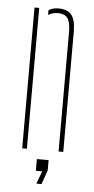

<svg xmlns="http://www.w3.org/2000/svg" viewBox="-54 -638 400 815"><g transform="rotate(5 146.5 -230.5)"><path d="M215 0V-514Q214.5 -552.5 202 -568.8Q189.5 -585 161 -585Q138.5 -585 120 -573.5V-593.5Q137.5 -605 161 -605Q200 -605 217.2 -584Q234.5 -563 235 -514V0ZM60 0V-600H80V0ZM133 144 153 90H126V40H176V84L155 144Z"/></g></svg>

Font: Big Shoulders Stencil Display Thin
Style: Regular
Weight: 100
Designer: Patric King
Foundry: XO Type Co
Version: Version 1.000